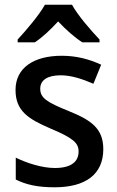

<svg xmlns="http://www.w3.org/2000/svg" viewBox="-20 -786 499 816"><path d="M286 -766H171C146 -721 90 -656 55 -618V-606H128C161 -628 194 -659 227 -695C261 -659 297 -627 330 -606H403V-618C368 -655 310 -721 286 -766ZM419 -152C419 -241 366 -276 272 -314C178 -352 151 -370 151 -409C151 -445 181 -466 238 -466C283 -466 331 -450 377 -430L410 -511C358 -535 304 -549 242 -549C124 -549 46 -498 46 -404C46 -315 99 -281 194 -240C292 -199 314 -178 314 -142C314 -100 284 -72 213 -72C158 -72 94 -93 47 -116V-23C91 -1 140 10 212 10C345 10 419 -46 419 -152Z"/></svg>

Font: Noto Sans Thai Medium
Style: Regular
Weight: 500
Designer: Monotype Design Team
Foundry: Monotype Imaging Inc.
Version: Version 1.901